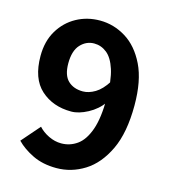

<svg xmlns="http://www.w3.org/2000/svg" viewBox="-98 -705 701 795"><g transform="rotate(15 252.0 -307.5)"><path d="M216 11Q158 11 114.5 -10Q71 -31 43 -60L111 -138Q128 -119 154.5 -106Q181 -93 209 -93Q246 -93 276.5 -114.5Q307 -136 325 -186.5Q343 -237 343 -323Q343 -399 328.5 -444Q314 -489 289.5 -508.5Q265 -528 235 -528Q201 -528 176.5 -501.5Q152 -475 152 -421Q152 -370 176 -347Q200 -324 240 -324Q265 -324 292 -340Q319 -356 343 -394L349 -307Q324 -272 285.5 -251.5Q247 -231 215 -231Q136 -231 84.5 -277.5Q33 -324 33 -421Q33 -484 60.5 -530Q88 -576 133.5 -601Q179 -626 234 -626Q293 -626 345 -594Q397 -562 429.5 -495.5Q462 -429 462 -323Q462 -206 427 -132.5Q392 -59 336 -24Q280 11 216 11Z"/></g></svg>

Font: Narnoor
Style: Bold
Weight: 700
Designer: S. Sridhar Murthy
Foundry: SIL International
Version: Version 3.000